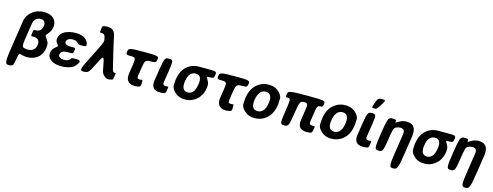

<svg xmlns="http://www.w3.org/2000/svg" viewBox="-24 -1746 7511 2923"><g transform="rotate(15 3732.0 -284.5)"><path d="M346 10C379 10 411 5 440 -5C522 -32 580 -97 596 -202C603 -249 597 -286 579 -314C531 -393 520 -368 575 -435C596 -460 611 -491 617 -528C622 -559 620 -586 613 -610C591 -682 523 -721 418 -721C348 -721 285 -696 241 -661C197 -627 158 -574 147 -504L93 -153C44 166 44 198 109 198C173 198 181 188 197 86C213 -17 216 -17 272 0C295 6 319 10 346 10ZM456 -204C446 -140 396 -104 332 -104C310 -104 290 -107 273 -111C231 -123 233 -149 259 -318L288 -504C297 -565 340 -606 400 -606C454 -606 482 -572 474 -518C464 -455 433 -419 369 -419H353C338 -419 336 -414 329 -368C322 -321 323 -316 345 -316H368C438 -316 467 -274 456 -204Z M921 -223H967C1008 -223 1012 -227 1019 -270C1026 -313 1022 -317 981 -317H935C888 -317 850 -332 856 -373C857 -380 860 -387 864 -394C880 -419 913 -431 952 -431C973 -431 995 -428 1011 -419C1050 -398 1039 -376 1104 -376C1168 -376 1179 -380 1176 -412C1175 -423 1171 -434 1167 -444C1140 -503 1071 -538 976 -538C941 -538 909 -535 879 -528C802 -511 729 -471 716 -384C712 -356 720 -332 734 -314C772 -264 771 -285 711 -229C690 -209 675 -183 670 -149C666 -124 669 -101 679 -82C710 -21 789 10 891 10C921 10 952 6 980 -1C1050 -18 1071 -25 1114 -79C1162 -140 1142 -156 1078 -156C1013 -156 1008 -155 1003 -144C1002 -141 1000 -137 998 -134C978 -108 942 -96 900 -96C853 -96 806 -114 813 -160C821 -210 868 -223 921 -223Z M1327 -692C1321 -644 1321 -639 1334 -640C1338 -641 1343 -641 1348 -641C1366 -641 1378 -637 1387 -629C1412 -608 1406 -593 1416 -557C1425 -520 1414 -492 1294 -258C1173 -24 1167 0 1237 0C1306 0 1320 -15 1392 -162C1464 -309 1474 -314 1495 -212L1517 -100C1523 -68 1534 -41 1554 -22C1616 37 1650 10 1677 7C1698 6 1701 0 1709 -51C1716 -101 1716 -106 1712 -106C1709 -105 1708 -105 1704 -105H1700C1670 -105 1663 -136 1657 -158L1595 -414C1538 -646 1548 -692 1496 -732C1476 -747 1451 -755 1414 -755C1400 -755 1385 -754 1372 -752C1336 -746 1332 -739 1327 -692Z M2043 10C2062 10 2079 8 2094 5C2134 -2 2137 -11 2138 -60C2139 -108 2138 -111 2117 -107C2110 -106 2101 -105 2090 -105C2056 -105 2050 -125 2055 -160L2075 -288C2093 -403 2102 -415 2181 -415C2260 -415 2269 -420 2277 -472C2285 -523 2264 -528 2047 -528C1830 -528 1807 -523 1799 -472C1791 -420 1797 -415 1871 -415C1946 -415 1952 -403 1934 -289L1914 -162C1897 -52 1938 10 2043 10Z M2443 5C2460 5 2476 4 2490 2C2527 -3 2530 -12 2538 -61C2545 -109 2545 -114 2537 -113L2529 -112L2505 -110C2466 -110 2453 -125 2459 -165L2488 -347C2513 -511 2509 -528 2445 -528C2381 -528 2371 -511 2344 -339L2315 -150C2299 -47 2341 5 2443 5Z M3188 -471C3196 -523 3184 -528 3057 -528H2916C2876 -528 2840 -522 2807 -509C2714 -472 2646 -390 2627 -269L2625 -259C2622 -240 2620 -221 2620 -203C2620 -156 2598 -113 2689 -36C2724 -7 2771 10 2833 10C2872 10 2907 4 2939 -9C3027 -45 3095 -123 3113 -239L3115 -249C3116 -257 3116 -265 3116 -273C3116 -295 3124 -309 3094 -363C3066 -415 3061 -414 3117 -414C3173 -414 3180 -419 3188 -471ZM2898 -414C2975 -414 2989 -346 2977 -269L2975 -259C2963 -180 2930 -104 2851 -104C2767 -104 2753 -175 2766 -259L2768 -269C2780 -349 2818 -414 2898 -414Z M3479 10C3498 10 3515 8 3530 5C3570 -2 3573 -11 3574 -60C3575 -108 3574 -111 3553 -107C3546 -106 3537 -105 3526 -105C3492 -105 3486 -125 3491 -160L3511 -288C3529 -403 3538 -415 3617 -415C3696 -415 3705 -420 3713 -472C3721 -523 3700 -528 3483 -528C3266 -528 3243 -523 3235 -472C3227 -420 3233 -415 3307 -415C3382 -415 3388 -403 3370 -289L3350 -162C3333 -52 3374 10 3479 10Z M3724 -269 3722 -259C3719 -240 3717 -221 3717 -203C3717 -156 3694 -112 3787 -36C3822 -7 3868 10 3931 10C3971 10 4009 3 4042 -11C4135 -49 4204 -134 4223 -259L4225 -269C4228 -288 4229 -307 4229 -325C4229 -372 4253 -416 4160 -492C4125 -521 4078 -538 4015 -538C3975 -538 3939 -531 3906 -518C3812 -479 3743 -394 3724 -269ZM4084 -269 4082 -259C4069 -176 4031 -104 3949 -104C3865 -104 3850 -175 3863 -259L3865 -269C3878 -351 3916 -424 3998 -424C4080 -424 4097 -352 4084 -269Z M4753 9C4770 9 4785 8 4799 6C4836 0 4840 -9 4848 -58C4855 -106 4854 -109 4837 -108C4830 -107 4823 -107 4815 -107C4775 -107 4762 -122 4768 -162L4788 -292C4806 -409 4812 -421 4851 -421C4889 -421 4894 -426 4902 -475C4909 -523 4883 -528 4617 -528C4350 -528 4322 -523 4315 -475C4307 -426 4310 -421 4349 -421C4388 -421 4390 -402 4360 -211C4330 -19 4333 0 4398 0C4462 0 4471 -19 4501 -211C4531 -402 4539 -421 4600 -421C4661 -421 4665 -408 4646 -284L4625 -147C4609 -44 4651 9 4753 9Z M4933 -269 4931 -259C4928 -240 4926 -221 4926 -203C4926 -156 4903 -112 4996 -36C5031 -7 5077 10 5140 10C5180 10 5218 3 5251 -11C5344 -49 5413 -134 5432 -259L5434 -269C5437 -288 5438 -307 5438 -325C5438 -372 5462 -416 5369 -492C5334 -521 5287 -538 5224 -538C5184 -538 5148 -531 5115 -518C5021 -479 4952 -394 4933 -269ZM5293 -269 5291 -259C5278 -176 5240 -104 5158 -104C5074 -104 5059 -175 5072 -259L5074 -269C5087 -351 5125 -424 5207 -424C5289 -424 5306 -352 5293 -269Z M5642 5C5659 5 5675 4 5689 2C5726 -3 5729 -12 5737 -61C5744 -109 5744 -114 5736 -113L5728 -112L5704 -110C5665 -110 5652 -125 5658 -165L5687 -347C5712 -511 5708 -528 5644 -528C5580 -528 5570 -511 5543 -339L5514 -150C5498 -47 5540 5 5642 5ZM5642 -688C5614 -611 5614 -603 5652 -603C5690 -603 5700 -611 5748 -688C5796 -764 5795 -772 5737 -772C5679 -772 5670 -764 5642 -688Z M6116 -424C6170 -424 6191 -394 6182 -338L6141 -68C6103 178 6105 203 6170 203C6234 203 6244 178 6282 -68L6323 -338C6342 -463 6306 -538 6184 -538C6149 -538 6118 -530 6091 -516C6021 -481 6021 -466 6024 -496C6025 -525 6020 -528 5961 -528C5901 -528 5891 -504 5854 -264C5817 -24 5819 0 5884 0C5948 0 5956 -17 5983 -189C6010 -361 6012 -390 6056 -411C6073 -419 6093 -424 6116 -424Z M6959 -471C6967 -523 6955 -528 6828 -528H6687C6647 -528 6611 -522 6578 -509C6485 -472 6417 -390 6398 -269L6396 -259C6393 -240 6391 -221 6391 -203C6391 -156 6369 -113 6460 -36C6495 -7 6542 10 6604 10C6643 10 6678 4 6710 -9C6798 -45 6866 -123 6884 -239L6886 -249C6887 -257 6887 -265 6887 -273C6887 -295 6895 -309 6865 -363C6837 -415 6832 -414 6888 -414C6944 -414 6951 -419 6959 -471ZM6669 -414C6746 -414 6760 -346 6748 -269L6746 -259C6734 -180 6701 -104 6622 -104C6538 -104 6524 -175 6537 -259L6539 -269C6551 -349 6589 -414 6669 -414Z M7252 -424C7306 -424 7327 -394 7318 -338L7277 -68C7239 178 7241 203 7306 203C7370 203 7380 178 7418 -68L7459 -338C7478 -463 7442 -538 7320 -538C7285 -538 7254 -530 7227 -516C7157 -481 7157 -466 7160 -496C7161 -525 7156 -528 7097 -528C7037 -528 7027 -504 6990 -264C6953 -24 6955 0 7020 0C7084 0 7092 -17 7119 -189C7146 -361 7148 -390 7192 -411C7209 -419 7229 -424 7252 -424Z"/></g></svg>

Font: Asimov Print
Style: AIt
Weight: 500
Designer: Google
Version: Version 2.000980: 2014